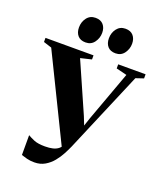

<svg xmlns="http://www.w3.org/2000/svg" viewBox="-194 -1079 1017 1206"><g transform="rotate(20 314.5 -476.5)"><path d="M181 16Q153 16 131 10.2Q109 4.5 93 -1V-133.5Q109.5 -123.5 136 -112.2Q162.5 -101 210 -101Q239 -101 261.2 -106.2Q283.5 -111.5 298.5 -123.5Q313.5 -135.5 322 -156L321.5 -112L35 -698L-19.5 -715.5V-743H301.5V-715.5L228 -698L375 -364L407 -283L384 -270L415.5 -364L537.5 -698L466.5 -715.5V-743H649.5V-715.5L597.5 -698L368.5 -158Q358 -134 342.2 -104.2Q326.5 -74.5 304.2 -47.2Q282 -20 251.5 -2Q221 16 181 16ZM225.5 -802Q191.5 -802 173.5 -822.5Q155.5 -843 155.5 -877Q155.5 -914 176.5 -941.5Q197.5 -969 233.5 -969H234.5Q268.5 -969 286.5 -948.2Q304.5 -927.5 304.5 -894Q304.5 -859 283.8 -830.5Q263 -802 226.5 -802ZM425.5 -802Q391.5 -802 373.5 -822.5Q355.5 -843 355.5 -877Q355.5 -914 376.5 -941.5Q397.5 -969 433.5 -969H434.5Q468.5 -969 486.5 -948.2Q504.5 -927.5 504.5 -894Q504.5 -859 483.8 -830.5Q463 -802 426.5 -802Z"/></g></svg>

Font: Merriweather 120pt ExtraBold
Style: Regular
Weight: 800
Version: Version 2.100